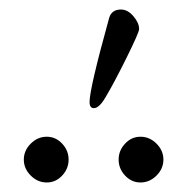

<svg xmlns="http://www.w3.org/2000/svg" viewBox="-20 -443 393 403"><path d="M201 -238Q188 -216 177 -216Q168 -216 168 -229Q168 -257 209 -405Q214 -423 234 -423Q248 -423 260 -409Q272 -395 272 -382Q272 -375 245.5 -321.5Q219 -268 201 -238ZM44.5 -141.5Q59 -156 78 -156Q97 -156 110.5 -141.5Q124 -127 124 -108Q124 -89 110.5 -74.5Q97 -60 78 -60Q59 -60 44.5 -74.5Q30 -89 30 -108Q30 -127 44.5 -141.5ZM242.5 -141.5Q256 -156 275 -156Q294 -156 308.5 -141.5Q323 -127 323 -108Q323 -89 308.5 -74.5Q294 -60 275 -60Q256 -60 242.5 -74.5Q229 -89 229 -108Q229 -127 242.5 -141.5Z"/></svg>

Font: EB Garamond 08
Style: Regular
Weight: 400
Version: Version 0.016 ; ttfautohint (v1.5)